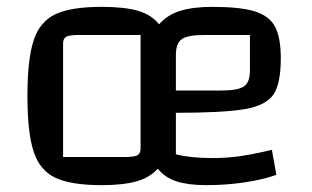

<svg xmlns="http://www.w3.org/2000/svg" viewBox="-20 -530 909 560"><path d="M773 -93 786 -20Q747 -6 693 2Q639 10 582 10Q529 10 495 -1Q461 -12 440 -38Q417 -12 378 -1Q339 10 277 10Q187 10 141.5 -11.5Q96 -33 78 -88Q60 -143 60 -250Q60 -357 78 -412Q96 -467 141.5 -488.5Q187 -510 277 -510Q343 -510 382.5 -498.5Q422 -487 444 -459Q467 -486 504.5 -498Q542 -510 599 -510Q680 -510 722.5 -497Q765 -484 782 -452.5Q799 -421 799 -360Q799 -287 778 -255Q757 -223 695.5 -212Q634 -201 493 -201V-80Q536 -69 600 -69Q641 -69 680 -74.5Q719 -80 773 -93ZM390 -428H212Q183 -428 173.5 -423Q164 -418 164 -403V-72H342Q371 -72 380.5 -77Q390 -82 390 -97ZM493 -370V-266H625Q674 -266 691.5 -278Q709 -290 709 -324V-428H576Q528 -428 510.5 -416Q493 -404 493 -370Z"/></svg>

Font: Changa
Style: Regular
Weight: 400
Designer: Eduardo Rodriguez Tunni
Foundry: Eduardo Rodriguez Tunni
Version: Version 2.002; ttfautohint (v1.5.10-5e6f)